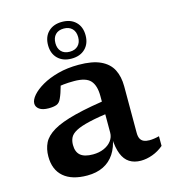

<svg xmlns="http://www.w3.org/2000/svg" viewBox="-111 -828 824 929"><g transform="rotate(-15 300.5 -364.0)"><path d="M426.5 -324 410 -258.5Q335 -248.5 290 -238Q245 -227.5 221.8 -215Q198.5 -202.5 190.5 -186.5Q182.5 -170.5 182.5 -149.5Q182.5 -114.5 202.5 -97.5Q222.5 -80.5 265 -80.5Q295.5 -80.5 319.8 -91Q344 -101.5 358 -119.8Q372 -138 372 -161V-344Q372 -397 349.2 -422Q326.5 -447 267.5 -447Q238 -447 214.8 -444.5Q191.5 -442 172 -437L207 -474Q202.5 -453.5 198 -437.5Q193.5 -421.5 189 -408.2Q184.5 -395 178.5 -382Q170 -362.5 155 -357Q140 -351.5 116 -351.5Q85 -351.5 69.2 -363Q53.5 -374.5 53.5 -391.5Q53.5 -410 72 -431.5Q90.5 -453 124.5 -472.8Q158.5 -492.5 205.2 -505Q252 -517.5 308.5 -517.5Q377.5 -517.5 418.5 -498.2Q459.5 -479 477.5 -443.8Q495.5 -408.5 495.5 -359.5V-127Q495.5 -108.5 501.2 -97.2Q507 -86 518.5 -81Q530 -76 547 -76Q557.5 -76 569.8 -77.8Q582 -79.5 595.5 -83V-34.5Q570 -13 540 -2Q510 9 481.5 9Q448 9 424.5 -6Q401 -21 388.5 -52.5Q376 -84 373.5 -133L378 -135Q370 -87.5 348.5 -55Q327 -22.5 292.8 -5.8Q258.5 11 212 11Q135.5 11 94.2 -24.5Q53 -60 53 -126.5Q53 -164 67.5 -193.8Q82 -223.5 121.2 -247Q160.5 -270.5 234.2 -289.2Q308 -308 426.5 -324ZM285 -739Q328 -739 353.5 -714.2Q379 -689.5 379 -647Q379 -605 353.5 -580Q328 -555 285 -555Q242 -555 216.5 -580Q191 -605 191 -647Q191 -689.5 216.5 -714.2Q242 -739 285 -739ZM285 -589.5Q311.5 -589.5 326.8 -605Q342 -620.5 342 -647Q342 -674.5 326.8 -690Q311.5 -705.5 285 -705.5Q258 -705.5 243 -690Q228 -674.5 228 -647Q228 -620.5 243 -605Q258 -589.5 285 -589.5Z"/></g></svg>

Font: Newsreader 7pt Medium
Style: Regular
Weight: 500
Designer: Hugues Gentile
Foundry: Production Type
Version: Version 1.003